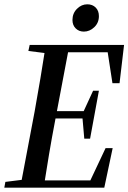

<svg xmlns="http://www.w3.org/2000/svg" viewBox="-25 -873 597 893"><path d="M-5 0 0 -27 112 -41H146L140 0ZM69 0 136 -354Q150 -431 163 -509Q176 -587 188 -664H298L231 -310Q216 -232 203 -154.5Q190 -77 178 0ZM107 -636 113 -664H258L253 -622H217ZM119 0 125 -34H430L383 -8L466 -184H499L460 0ZM179 -322 186 -356H381L375 -322ZM229 -630 235 -664H552L531 -486H498L472 -655L510 -630ZM367 -228 358 -331 361 -349 408 -451H435L394 -228ZM365 -726Q342 -726 327 -741Q312 -756 312 -780Q312 -811 333 -832Q354 -853 381 -853Q405 -853 420 -838Q435 -823 435 -798Q435 -767 413.5 -746.5Q392 -726 365 -726Z"/></svg>

Font: Source Serif 4 48pt SemiBold
Style: Italic
Weight: 600
Italic angle: -12°
Designer: Frank Grießhammer
Foundry: Adobe Systems Incorporated
Version: Version 4.004;hotconv 1.0.116;makeotfexe 2.5.65601